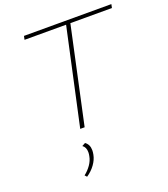

<svg xmlns="http://www.w3.org/2000/svg" viewBox="-167 -775 1038 1185"><g transform="rotate(-20 352.0 -183.0)"><path d="M699 -634H426L289 0H260L398 -634H125L130 -658H704ZM285 149Q285 162 282 177Q276 209 254 239.5Q232 270 199 292L187 279Q213 259 231.5 232.5Q250 206 255 178Q258 165 258 152Q258 119 236 104L258 92Q285 111 285 149Z"/></g></svg>

Font: Ysabeau Infant Extralight
Style: Italic
Weight: 200
Italic angle: -12°
Designer: Christian Thalmann (Catharsis Fonts)
Version: Version 0.003